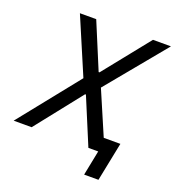

<svg xmlns="http://www.w3.org/2000/svg" viewBox="-178 -816 991 1084"><g transform="rotate(20 317.5 -274.0)"><path d="M480 0H421L305 -278H300L80 0H-28L260 -360L116 -698H214L329 -422H334L555 -698H663L371 -344L483 -83H583L536 150H450Z"/></g></svg>

Font: IBM Plex Sans Text
Style: Italic
Weight: 450
Italic angle: -11°
Designer: Mike Abbink, Paul van der Laan, Pieter van Rosmalen
Foundry: Bold Monday
Version: Version 3.005